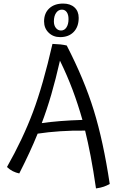

<svg xmlns="http://www.w3.org/2000/svg" viewBox="-20 -951 655 1076"><path d="M595 80Q579 89 562 95Q545 101 518 105Q503 2 488 -76Q473 -154 457 -219Q386 -220 318 -215.5Q250 -211 191 -202Q170 -150 144.5 -95Q119 -40 88 21Q69 17 52 8.5Q35 0 19 -15Q108 -172 164.5 -322.5Q221 -473 274 -705Q301 -704 319 -702Q337 -700 354 -696Q452 -506 505.5 -333Q559 -160 595 80ZM316 -611Q292 -506 267.5 -421.5Q243 -337 214 -261Q262 -268 319 -272.5Q376 -277 442 -279Q417 -367 387 -447Q357 -527 316 -611ZM227 -831Q227 -877 256 -904Q285 -931 334 -931Q374 -931 397.5 -909.5Q421 -888 421 -851Q421 -801 393 -772Q365 -743 317 -743Q278 -743 252.5 -768Q227 -793 227 -831ZM364 -844Q364 -869 354 -883Q344 -897 327 -897Q307 -897 294.5 -879Q282 -861 282 -831Q282 -808 293.5 -794Q305 -780 322 -780Q341 -780 352.5 -797.5Q364 -815 364 -844Z"/></svg>

Font: Atma
Style: Regular
Weight: 400
Designer: Gregori Vincens, Jeremie Hornus, Riccardo Olocco, Yoann Minet.
Foundry: black foundry
Version: Version 1.102;PS 1.100;hotconv 1.0.86;makeotf.lib2.5.63406